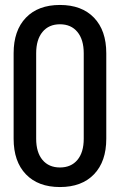

<svg xmlns="http://www.w3.org/2000/svg" viewBox="-20 -740 484 775"><path d="M409 -525V-180Q409 -88 359.5 -36.5Q310 15 222 15Q134 15 84.5 -36.5Q35 -88 35 -180V-525Q35 -617 84.5 -668.5Q134 -720 222 -720Q310 -720 359.5 -668.5Q409 -617 409 -525ZM318 -180V-525Q318 -580 292.5 -611Q267 -642 222 -642Q177 -642 151.5 -611Q126 -580 126 -525V-180Q126 -125 151.5 -94.5Q177 -64 222 -64Q267 -64 292.5 -94.5Q318 -125 318 -180Z"/></svg>

Font: Akshar
Style: Regular
Weight: 400
Designer: Tall Chai
Foundry: Tall Chai
Version: Version 1.000